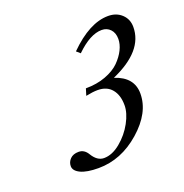

<svg xmlns="http://www.w3.org/2000/svg" viewBox="-83 -719 522 546"><g transform="rotate(-20 178.0 -445.5)"><path d="M126.5 -246.6Q91.3 -246.6 72.5 -255.6Q53.7 -264.6 53.7 -278.8Q53.7 -291 62.7 -300.3Q71.8 -309.6 88.4 -309.6Q105.5 -309.6 115.7 -292.5Q130.4 -268.1 150.9 -268.1Q175.8 -268.1 200.9 -288.8Q226.1 -309.6 241.5 -337.9Q256.8 -366.2 256.8 -389.6Q256.8 -420.4 241.9 -438.2Q227.1 -456.1 199.2 -456.1Q184.6 -456.1 163.6 -451.7L169.9 -472.2Q203.1 -472.2 230 -482.2Q256.8 -492.2 272.5 -507.8Q288.1 -523.4 296.4 -540.3Q304.7 -557.1 304.7 -572.8Q304.7 -591.3 294.4 -602.1Q284.2 -612.8 268.6 -612.8Q233.4 -612.8 190.4 -570.8L179.2 -580.6Q242.7 -644 299.3 -644Q324.2 -644 340.3 -628.9Q356.4 -613.8 356.4 -590.3Q356.4 -517.6 254.9 -473.1Q310.5 -455.1 310.5 -405.3Q310.5 -347.7 252.9 -297.1Q195.3 -246.6 126.5 -246.6Z"/></g></svg>

Font: Elstob ExtraLight
Style: Italic
Weight: 200
Italic angle: -20°
Designer: Peter S. Baker
Version: Version 1.015